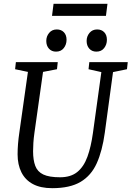

<svg xmlns="http://www.w3.org/2000/svg" viewBox="-20 -973 688 1004"><path d="M126 -597 59 -611 63 -648H282L278 -611L205 -597L160 -278Q156 -250 154.5 -226Q153 -202 153 -182Q153 -136 164.5 -105.5Q176 -75 206.5 -60.5Q237 -46 294 -46Q350 -46 384 -73.5Q418 -101 437 -153Q456 -205 466 -278L510 -596L443 -611L447 -648H648L644 -611L571 -596L528 -279Q515 -184 486 -119.5Q457 -55 401.5 -22Q346 11 253 11Q192 11 152 -10.5Q112 -32 92 -72Q72 -112 72 -166Q72 -218 81 -279ZM273 -703Q250 -703 236 -718.5Q222 -734 222 -759Q222 -783 237 -801Q252 -819 277 -819Q300 -819 314 -804.5Q328 -790 328 -765Q328 -740 313.5 -721.5Q299 -703 273 -703ZM484 -703Q461 -703 447 -718.5Q433 -734 433 -759Q433 -783 448 -801Q463 -819 488 -819Q511 -819 525 -804.5Q539 -790 539 -765Q539 -740 524.5 -721.5Q510 -703 484 -703ZM260 -953H542L534 -890H252Z"/></svg>

Font: Faustina VF Beta
Style: Italic
Weight: 400
Italic angle: -8°
Designer: Alfonso Garcia
Foundry: Omnibus-Type
Version: Version 1.006